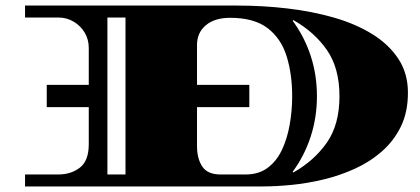

<svg xmlns="http://www.w3.org/2000/svg" viewBox="-20 -670 1509 690"><path d="M70 0V-43H190Q235 -43 267 -67.5Q299 -92 299 -152V-285H148V-365H299V-498Q299 -528 284.5 -552.5Q270 -577 245 -592Q220 -607 190 -607H70V-650H833Q925 -650 1014 -639.5Q1103 -629 1181 -606.5Q1259 -584 1318.5 -547Q1378 -510 1412 -458Q1446 -406 1446 -337Q1446 -267 1420.5 -215Q1395 -163 1352 -125.5Q1309 -88 1255 -63.5Q1201 -39 1142.5 -25Q1084 -11 1027.5 -5.5Q971 0 925 0ZM366 -43H431V-607H366ZM772 -43H863Q910 -43 942 -67Q974 -91 993 -131Q1012 -171 1021 -221.5Q1030 -272 1030 -324Q1030 -404 1010 -468Q990 -532 941.5 -569Q893 -606 807 -606Q752 -606 720 -579.5Q688 -553 688 -508V-365H876V-285H688V-145Q688 -100 707 -71.5Q726 -43 772 -43ZM1034 -50Q1110 -93 1155 -158Q1200 -223 1200 -324Q1200 -425 1155 -490Q1110 -555 1034 -598L1032 -595Q1074 -538 1096.5 -469.5Q1119 -401 1119 -324Q1119 -248 1096.5 -179Q1074 -110 1032 -53Z"/></svg>

Font: Diplomata SC
Style: Regular
Weight: 400
Designer: Eduardo Rodriguez Tunni
Foundry: Eduardo Rodriguez Tunni
Version: Version 1.002; ttfautohint (v1.8.4.7-5d5b);gftools[0.9.23]